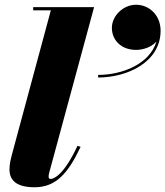

<svg xmlns="http://www.w3.org/2000/svg" viewBox="-20 -780 698 810"><path d="M452 -662.5C452 -610 492 -569.5 554 -569.5C583 -569.5 619 -580.5 640 -605C611.5 -509 494.5 -464 394 -464V-453C518 -453 657.5 -518.5 657.5 -650.5C657.5 -716.5 609 -760 554 -760C499.5 -760 452 -713 452 -662.5ZM320 -160.5 307 -165C249.5 -41.5 207 -25 193.5 -25C188 -25 185 -28.5 185 -35.5C185 -40 186 -45.5 187.5 -51L377 -750H120V-736.5H194.5L29.5 -125C26.5 -113 20 -90 20 -65.5C20 -19.5 49 10 126 10C216 10 267.5 -49 320 -160.5Z"/></svg>

Font: Bodoni* 16pt Fatface
Style: Italic
Weight: 900
Italic angle: -13°
Version: Version 2.3